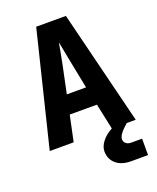

<svg xmlns="http://www.w3.org/2000/svg" viewBox="-171 -829 942 1154"><g transform="rotate(-20 300.0 -252.5)"><path d="M25 0 204 -730H394L575 0H518L498 18Q457 56 457 83Q457 98 469 109Q481 120 503 120H572V225H464Q403 225 368 194.5Q333 164 333 115Q333 84 357 53Q381 22 422 0L387 -165H213L178 0ZM238 -285H361L326 -461Q319 -499 311.5 -536.5Q304 -574 300 -595Q296 -574 289.5 -537Q283 -500 275 -462Z"/></g></svg>

Font: NKDuy Mono ExtraBold
Style: Regular
Weight: 800
Monospace: yes
Designer: NKDuy
Foundry: NKDuy
Version: Version 2.251; ttfautohint (v1.8.4.7-5d5b)